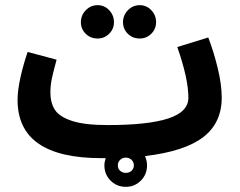

<svg xmlns="http://www.w3.org/2000/svg" viewBox="-20 -591 928 743"><path d="M293 -505Q293 -532 312 -551.5Q331 -571 358 -571Q384 -571 402.5 -551.5Q421 -532 421 -505Q421 -479 402.5 -460.5Q384 -442 358 -442Q330 -442 311.5 -460.5Q293 -479 293 -505ZM456 -505Q456 -532 475 -551.5Q494 -571 521 -571Q547 -571 565.5 -551.5Q584 -532 584 -505Q584 -479 565.5 -460.5Q547 -442 521 -442Q493 -442 474.5 -460.5Q456 -479 456 -505ZM541 13Q549 31 549 49Q549 84 525 108Q501 132 467 132Q432 132 408 108Q384 84 384 49Q384 36 389 21H372Q48 21 48 -204Q48 -242 59.5 -293Q71 -344 87 -390L199 -360Q188 -320 181.5 -291Q175 -262 175 -233Q175 -193 192.5 -166Q210 -139 259 -123Q308 -107 397 -107Q553 -107 631 -132.5Q709 -158 709 -213Q709 -287 666 -409L786 -446Q808 -388 823 -325.5Q838 -263 838 -213Q838 -115 766 -60Q694 -5 541 13ZM498 49Q498 36 489 27.5Q480 19 467 19Q454 19 445 27.5Q436 36 436 49Q436 62 445 70Q454 78 467 78Q480 78 489 70Q498 62 498 49Z"/></svg>

Font: Noto Sans Arabic Cond
Style: Bold
Weight: 700
Width: 3
Designer: Nadine Chahine
Foundry: Monotype Imaging Inc.
Version: Version 1.001